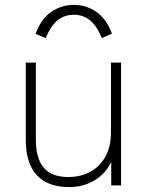

<svg xmlns="http://www.w3.org/2000/svg" viewBox="-20 -755 601 782"><path d="M473 -500V0H433V-95Q409 -46 363.5 -19.5Q318 7 261 7Q175 7 130 -41.5Q85 -90 85 -184V-500H126V-188Q126 -109 158.5 -71.5Q191 -34 258 -34Q337 -34 384.5 -83.5Q432 -133 432 -215V-500ZM436 -618 395 -600Q373 -652 345 -673.5Q317 -695 281 -695Q244 -695 216 -673.5Q188 -652 166 -600L125 -617Q147 -678 188.5 -706.5Q230 -735 281 -735Q331 -735 372 -707Q413 -679 436 -618Z"/></svg>

Font: MuliDisplayVN ExtraLight
Style: Regular
Weight: 200
Designer: Vernon Adams
Foundry: Vernon Adams
Version: Version 2.100